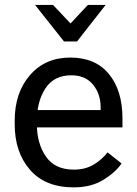

<svg xmlns="http://www.w3.org/2000/svg" viewBox="-20 -769 571 803"><path d="M41.5 -249Q41.5 -132.8 105.2 -59.1Q168.9 14.6 288.6 14.6Q361.8 14.6 412.8 -17.1Q463.9 -48.8 488.3 -85.4L429.7 -131.8Q407.7 -102.5 372.6 -81.1Q337.4 -59.6 288.6 -59.6Q209.5 -59.6 171.9 -114.5Q134.3 -169.4 134.3 -249V-264.6Q134.3 -344.2 169.9 -399.2Q205.6 -454.1 277.8 -454.1Q337.4 -454.1 369.1 -415Q400.9 -376 400.9 -320.3V-308.6H97.2V-236.3H492.2V-273.4Q492.2 -390.6 435.5 -459.5Q378.9 -528.3 273.9 -528.3Q168.9 -528.3 105.2 -454.6Q41.5 -380.9 41.5 -264.6ZM247.6 -595.7H302.2L421.9 -748.5H347.7L274.9 -670.9L201.7 -748.5H126.5Z"/></svg>

Font: Roboto Flex
Style: Regular
Weight: 400
Designer: Berlow after Robertson
Foundry: Google
Version: Version 3.200;gftools[0.9.32]